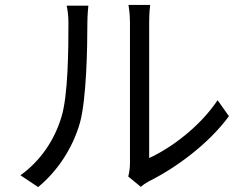

<svg xmlns="http://www.w3.org/2000/svg" viewBox="-20 -737 996 780"><path d="M135 23C215 -43 276 -137 305 -239C331 -335 335 -539 335 -645C335 -674 338 -703 339 -714H251C255 -694 258 -673 258 -644C258 -538 257 -348 229 -260C201 -167 143 -82 63 -25ZM552 22C561 14 570 8 584 0C695 -55 828 -153 910 -265L864 -330C792 -222 674 -135 586 -95V-646C586 -683 589 -709 590 -717H502C503 -709 508 -683 508 -646V-74C508 -54 505 -35 501 -20Z"/></svg>

Font: Kinto Sans
Style: Regular
Weight: 400
Designer: Authors: Ryoko NISHIZUKA  (kana & ideographs); Paul D. Hunt (Latin, Greek & Cyrillic); Wenlong ZHANG  (bopomofo); Sandol
Foundry: Adobe Systems Incorporated, ookami Inc.
Version: Version 0.001